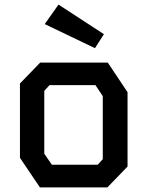

<svg xmlns="http://www.w3.org/2000/svg" viewBox="-20 -817 640 837"><path d="M155 -544H450L536 -415V-91L448 0H154L67 -129V-453ZM173 -147 206 -99H406L428 -123V-398L396 -446H196L173 -421ZM394 -607 433 -668 235 -797 175 -712Z"/></svg>

Font: Kode Mono SemiBold
Style: Regular
Weight: 600
Monospace: yes
Designer: Isa Ozler
Foundry: Kadena LLC
Version: Version 1.206;gftools[0.9.28]